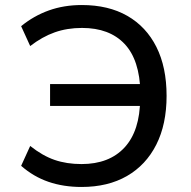

<svg xmlns="http://www.w3.org/2000/svg" viewBox="-20 -734 759 763"><path d="M304 9Q232 9 172.5 -11.5Q113 -32 64 -75L100 -154Q149 -115 197 -98.5Q245 -82 304 -82Q414 -82 475 -148Q536 -214 537 -341L569 -313H179V-400H569L538 -367Q535 -496 475 -559.5Q415 -623 306 -623Q247 -623 197.5 -605.5Q148 -588 100 -551L64 -630Q114 -671 174 -692.5Q234 -714 305 -714Q411 -714 486 -671Q561 -628 601.5 -547.5Q642 -467 642 -353Q642 -240 601 -159Q560 -78 484.5 -34.5Q409 9 304 9Z"/></svg>

Font: Nunito Sans 7pt Medium
Style: Regular
Weight: 500
Designer: Vernon Adams
Foundry: Vernon Adams
Version: Version 3.101;gftools[0.9.27]